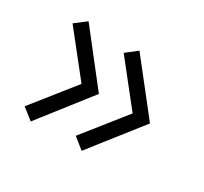

<svg xmlns="http://www.w3.org/2000/svg" viewBox="-88 -530 656 616"><g transform="rotate(30 240.0 -222.5)"><path d="M230.6 -69.1 270.9 -36.6 416.9 -222.5 270.9 -407.8 230.6 -376.3 352.6 -222.5ZM41.2 -69.1 82.4 -36.6 227.6 -222.5 82.4 -407.8 41.2 -376.3 163.3 -222.5Z"/></g></svg>

Font: League Spartan Extralight
Style: Regular
Weight: 200
Foundry: The League of Moveable Type
Version: Version 2.300; ttfautohint (v1.8.3)